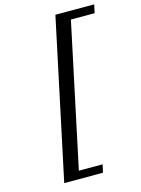

<svg xmlns="http://www.w3.org/2000/svg" viewBox="-136 -912 799 1086"><g transform="rotate(-15 263.0 -368.5)"><path d="M101.1 97.7 299.3 -835H526.4L516.1 -786.1H377L199.2 51.3H338.4L328.1 97.7Z"/></g></svg>

Font: Modern Antiqua
Style: Book Oblique
Weight: 400
Italic angle: -12°
Designer: Wojciech Kalinowski "wmk69" (wmk69@o2.pl)
Foundry: Wojciech Kalinowski "wmk69" (wmk69@o2.pl)
Version: Version 3.1.0; 2021-05-28